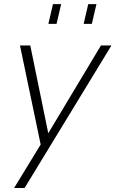

<svg xmlns="http://www.w3.org/2000/svg" viewBox="-20 -710 564 938"><path d="M216.3 -593.3 238.8 -689.9H278.8L256.3 -593.3ZM388.7 -593.3 411.1 -689.9H451.2L428.7 -593.3ZM48.8 208.5 178.7 -3.9 77.6 -487.8H127.9L215.8 -59.1L473.1 -487.8H524.4L100.1 208.5Z"/></svg>

Font: HK Grotesk Light Legacy Italic
Style: Regular
Weight: 300
Italic angle: -13°
Designer: Alfredo Marco Pradil
Foundry: Hanken Design Co.
Version: Version 2.022;PS 002.022;hotconv 1.0.88;makeotf.lib2.5.64775